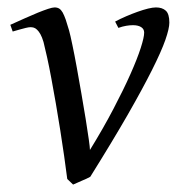

<svg xmlns="http://www.w3.org/2000/svg" viewBox="-20 -477 486 517"><path d="M436 -416Q436 -400.4 425.3 -369.6Q414.6 -338.9 389.6 -289.1Q364.7 -239.3 324 -168.2Q283.2 -97.2 223.1 -1Q218.8 1.5 212.9 4.2Q207 6.8 200.7 9.5Q194.3 12.2 188 15.1Q181.6 18.1 176.8 20L161.1 4.9Q157.7 -22.5 152.8 -56.4Q147.9 -90.3 142.3 -126.2Q136.7 -162.1 130.4 -198.2Q124 -234.4 118.2 -266.1Q112.3 -297.9 106.7 -323.2Q101.1 -348.6 97.2 -363.8Q93.3 -377 88.9 -384.8Q84.5 -392.6 79.8 -397Q75.2 -401.4 70.8 -402.6Q66.4 -403.8 62 -403.8Q57.6 -403.8 49.6 -401.9Q41.5 -399.9 33.7 -397.7Q25.9 -395.5 20 -393.8Q14.2 -392.1 14.2 -392.1L7.8 -410.2Q28.3 -419.4 47.4 -428Q66.4 -436.5 82 -442.9Q97.7 -449.2 109.4 -453.1Q121.1 -457 127 -457Q134.3 -457 139.4 -453.9Q144.5 -450.7 148.7 -443.4Q152.8 -436 157 -424.1Q161.1 -412.1 166 -395Q169.4 -382.8 175 -355.7Q180.7 -328.6 186.8 -294.9Q192.9 -261.2 199.2 -224.9Q205.6 -188.5 210.7 -156.7Q215.8 -125 219 -102.3Q222.2 -79.6 222.2 -73.2Q258.3 -131.8 285.6 -184.1Q313 -236.3 331.3 -277.6Q349.6 -318.8 358.9 -347.7Q368.2 -376.5 368.2 -389.2Q368.2 -398.9 359.9 -404.1Q351.6 -409.2 337.9 -409.2Q329.6 -409.2 319.6 -407.5Q309.6 -405.8 298.8 -401.9L290 -418.9Q303.7 -426.3 319.6 -433.1Q335.4 -439.9 350.6 -445.3Q365.7 -450.7 378.7 -453.9Q391.6 -457 399.9 -457Q417 -457 426.5 -448.2Q436 -439.5 436 -416Z"/></svg>

Font: Gentium
Style: Italic
Weight: 400
Italic angle: -7°
Designer: J. Victor Gaultney
Version: Version 1.02; 2005; OFL release